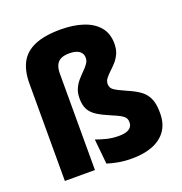

<svg xmlns="http://www.w3.org/2000/svg" viewBox="-125 -785 855 903"><g transform="rotate(-20 303.0 -333.0)"><path d="M51 -487.5Q51 -550 73.2 -592Q95.5 -634 145 -655.2Q194.5 -676.5 275 -676.5Q339 -676.5 387.5 -660.2Q436 -644 463.5 -611.2Q491 -578.5 491 -527.5Q491 -499 481.5 -478Q472 -457 457.8 -441.2Q443.5 -425.5 429.5 -412.5Q415.5 -399.5 405.8 -387Q396 -374.5 396 -360.5V-359Q396 -340 411.2 -329Q426.5 -318 472 -298Q506.5 -283.5 530.8 -266.5Q555 -249.5 568 -222.5Q581 -195.5 581 -151.5V-146Q581 -94 556.5 -59.5Q532 -25 488 -8Q444 9 385 9Q349 9 318 3.5Q287 -2 262.5 -10L250 -135Q276 -125.5 303.5 -118.8Q331 -112 363.5 -112Q397.5 -112 414.2 -123.2Q431 -134.5 431 -154V-156Q431 -169.5 424.8 -178.5Q418.5 -187.5 403.8 -195.8Q389 -204 363.5 -214.5Q322.5 -231.5 297.2 -247.5Q272 -263.5 260.2 -285Q248.5 -306.5 248.5 -340V-342Q248.5 -369 257.8 -389.5Q267 -410 281 -426Q295 -442 309 -455.8Q323 -469.5 332.2 -482.8Q341.5 -496 341.5 -511Q341.5 -525.5 334 -535.8Q326.5 -546 311.8 -551.5Q297 -557 274.5 -557Q247 -557 231 -548Q215 -539 208.2 -522.2Q201.5 -505.5 201.5 -481.5V0H51Z"/></g></svg>

Font: Anek Gujarati
Style: Bold
Weight: 700
Version: Version 1.003